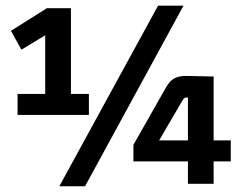

<svg xmlns="http://www.w3.org/2000/svg" viewBox="-20 -649 861 678"><path d="M734.4 0V-79.1H794.9V-153.3H734.4V-378.9L638.7 -380.9Q596.7 -381.8 577.1 -356.4Q569.3 -346.7 557.6 -325.2L451.2 -137.7V-79.1H643.6V0ZM627 -298.8Q632.8 -304.7 635.7 -304.7H643.6V-153.3H542ZM293.9 -317.4H230.5V-620.1H145.5L18.6 -540L55.7 -473.6L139.6 -524.4V-317.4H42V-243.2H293.9ZM538.1 -628.9 189.5 8.8H280.3L627.9 -628.9Z"/></svg>

Font: Gemunu Libre
Style: Bold
Weight: 700
Designer: Pushpananda Ekanayake, Sol Matas, Kosala Senevirathne
Foundry: Mooniak
Version: Version 1.001